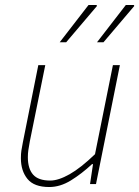

<svg xmlns="http://www.w3.org/2000/svg" viewBox="-20 -740 560 772"><path d="M178 12Q117 12 90.5 -20.5Q64 -53 64 -104Q64 -122 66 -134.5Q68 -147 72 -168L134 -478H162L100 -172Q96 -150 94 -136.5Q92 -123 92 -108Q92 -62 113 -38Q134 -14 182 -14Q215 -14 260 -39.5Q305 -65 362 -120L434 -478H462L366 0H342L354 -80H350Q308 -41 265 -14.5Q222 12 178 12ZM220 -570 336 -720H368L370 -716L246 -570ZM370 -570 486 -720H518L520 -716L396 -570Z"/></svg>

Font: Source Sans 3 ExtraLight
Style: Italic
Weight: 250
Italic angle: -11°
Designer: Paul D. Hunt
Foundry: Adobe
Version: Version 3.046;hotconv 1.0.118;makeotfexe 2.5.65603